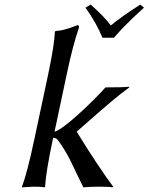

<svg xmlns="http://www.w3.org/2000/svg" viewBox="-20 -807 643 830"><path d="M422.9 -644Q397.9 -705.6 349.6 -773.9L372.1 -787.1Q431.6 -734.4 459 -696.8Q504.9 -735.4 586.4 -787.1L602.5 -773.9Q519.5 -699.2 472.7 -644ZM127.4 -200.2 187.5 -481.9Q215.3 -613.8 217.3 -669.9L220.2 -672.9Q231.9 -673.8 242.2 -675.5Q252.4 -677.2 263.9 -680.7Q275.4 -684.1 280.3 -685.5Q285.2 -687 298.8 -692.1Q312.5 -697.3 314.5 -698.2Q323.2 -698.2 321.3 -688Q294.4 -607.9 271.5 -500L215.8 -237.8Q226.1 -240.2 243.7 -252Q277.3 -274.4 335 -327.6Q392.6 -380.9 436 -429.2Q518.1 -429.2 537.6 -432.1L539.1 -429.2Q504.9 -404.8 461.7 -368.4Q418.5 -332 369.9 -289.1Q321.3 -246.1 311.5 -237.8Q401.4 -91.8 469.2 0L466.3 2.9Q452.1 0 407.2 0Q366.7 0 340.3 2.9Q326.2 -24.9 309.6 -60.1Q293 -95.2 284.4 -112.8Q275.9 -130.4 261.5 -154.5Q247.1 -178.7 229 -203.1Q222.7 -210 210 -211.4Q209.5 -209.5 208.7 -205.6Q208 -201.7 207.5 -200.2Q179.2 -67.4 174.8 0L172.4 2.9Q159.2 0 125 0L75.2 2.9V0Q98.6 -63.5 127.4 -200.2Z"/></svg>

Font: Linux Biolinum O
Style: Italic
Weight: 400
Italic angle: -12°
Designer: Philipp H. Poll
Foundry: Philipp H. Poll
Version: Version 1.1.3